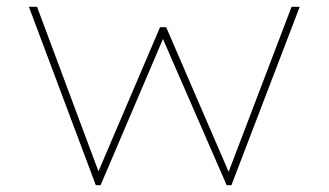

<svg xmlns="http://www.w3.org/2000/svg" viewBox="-20 -545 968 565"><path d="M262 0 65 -525H89L273 -32H266L451 -465H469L656 -32H650L838 -525H862L661 0H647L454 -443H465L276 0Z"/></svg>

Font: Lexend Tera Thin
Style: Regular
Weight: 250
Version: Version 1.007